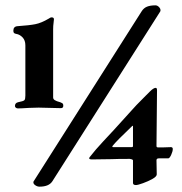

<svg xmlns="http://www.w3.org/2000/svg" viewBox="-20 -684 682 719"><path d="M36 -287Q36 -298 47 -301Q68 -305 71.5 -309Q75 -313 75 -326V-514Q75 -533 64.5 -544Q54 -555 41 -557Q35 -558 32.5 -560.5Q30 -563 30 -569Q30 -585 46 -586Q90 -589 112.5 -593.5Q135 -598 162 -614Q164 -615 167 -617Q170 -619 173 -619Q182 -619 182 -612Q182 -607 180.5 -597.5Q179 -588 179 -574V-327Q179 -325 179 -319Q179 -313 185 -309Q191 -305 206 -301Q213 -298 215 -296Q217 -294 217 -288Q217 -279 208 -279L125 -281L89 -280Q59 -278 47 -278Q43 -278 39.5 -280.5Q36 -283 36 -287ZM562 -664Q569 -664 575 -658Q581 -652 581 -646Q581 -642 580 -641L176 -5Q163 15 128 15Q120 15 112.5 10Q105 5 105 -1Q105 -4 106 -5L510 -641Q518 -654 530.5 -659Q543 -664 562 -664ZM478 1V-83Q478 -86 473 -87.5Q468 -89 466 -89Q419 -89 397 -88L325 -87Q314 -87 314 -91Q314 -94 317 -97Q337 -123 366.5 -154.5Q396 -186 407 -198L475 -273Q482 -282 525 -325L541 -341Q555 -355 563 -355Q568 -355 568 -346L566 -137Q566 -132 572 -132H590L620 -133Q627 -133 627 -126Q627 -117 621 -104Q615 -91 610 -91H575Q566 -91 566 -84L567 -31Q567 -23 551 -14Q535 -5 515.5 2Q496 9 489 9Q478 9 478 1ZM473 -133Q478 -133 478 -137V-212Q478 -213 477 -213Q476 -213 475 -212Q416 -156 401 -137Q400 -136 401 -134.5Q402 -133 403 -133Z"/></svg>

Font: EB Garamond ExtraBold
Style: Regular
Weight: 800
Designer: Georg Duffner and Octavio Pardo
Foundry: Georg Duffner
Version: Version 1.000